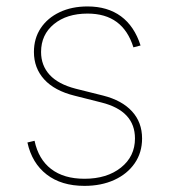

<svg xmlns="http://www.w3.org/2000/svg" viewBox="-20 -574 533 605"><path d="M422.9 -430.7 400.4 -424.8Q383.8 -478 347.9 -504.6Q312 -531.2 255.9 -531.2Q190.4 -531.2 149.9 -498Q109.4 -464.8 109.4 -410.2Q109.4 -367.7 136.5 -338.1Q163.6 -308.6 218.8 -294.4L304.7 -272.9Q364.3 -257.8 396 -223.1Q427.7 -188.5 427.7 -137.7Q427.7 -93.3 404.5 -59.6Q381.3 -25.9 340.3 -7.1Q299.3 11.7 246.1 11.7Q173.3 11.7 127 -24.2Q80.6 -60.1 66.4 -125L88.9 -130.4Q101.1 -72.3 141.1 -41.5Q181.2 -10.7 246.1 -10.7Q316.9 -10.7 361.1 -45.9Q405.3 -81.1 405.3 -137.7Q405.3 -224.6 299.8 -251L214.8 -272.5Q151.9 -288.1 119.4 -323.7Q86.9 -359.4 86.9 -410.2Q86.9 -453.1 108.4 -485.4Q129.9 -517.6 168 -535.6Q206.1 -553.7 255.9 -553.7Q318.8 -553.7 361.1 -522.7Q403.3 -491.7 422.9 -430.7Z"/></svg>

Font: Inter Tight Thin
Style: Regular
Weight: 250
Designer: Rasmus Andersson
Foundry: rsms
Version: Version 3.004